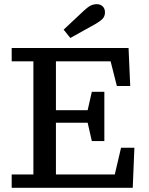

<svg xmlns="http://www.w3.org/2000/svg" viewBox="-20 -900 712 920"><path d="M36 -606V-670H596L604 -488H540L510 -606H248V-372H400L420 -460H480V-224H420L400 -312H248V-64H530L560 -192H624L616 0H36V-64H140V-606ZM285 -758 381 -848Q399 -865 413 -872.5Q427 -880 444 -880Q461 -880 472 -869.5Q483 -859 483 -841Q483 -822 471.5 -810Q460 -798 439 -786Q408 -769 378 -752Q348 -735 317 -718Z"/></svg>

Font: Source Serif 4 Caption
Style: Regular
Weight: 400
Designer: Frank Grießhammer
Foundry: Adobe Systems Incorporated
Version: Version 4.004;hotconv 1.0.117;makeotfexe 2.5.65602